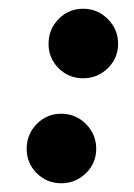

<svg xmlns="http://www.w3.org/2000/svg" viewBox="-20 -475 307 439"><path d="M64 -79Q41 -102 41 -135Q41 -168 64 -191.5Q87 -215 120 -215Q153 -215 176.5 -191.5Q200 -168 200 -135Q200 -102 176.5 -79Q153 -56 120 -56Q87 -56 64 -79ZM114 -319Q91 -342 91 -375Q91 -408 114 -431.5Q137 -455 170 -455Q203 -455 226.5 -431.5Q250 -408 250 -375Q250 -342 226.5 -319Q203 -296 170 -296Q137 -296 114 -319Z"/></svg>

Font: Lobster 1.3
Style: Regular
Weight: 400
Designer: Pablo Impallari
Foundry: Pablo Impallari. www.impallari.com
Version: Version 1.003 2010